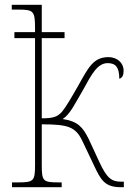

<svg xmlns="http://www.w3.org/2000/svg" viewBox="-20 -780 546 800"><path d="M30 0H237V-20H226C158 -20 154 -25 154 -95V-262C265 -262 295 -251 323 -193L372 -90C400 -30 417 0 483 0H496V-23H484C446 -23 425 -37 394 -105L349 -202C325 -250 304 -275 241 -284C271 -302 293 -349 327 -407C362 -471 386 -517 429 -517C463 -517 477 -498 477 -452C491 -456 495 -468 495 -486C495 -518 468 -542 432 -542C369 -542 348 -498 307 -425C278 -374 254 -333 238 -314C220 -295 206 -287 154 -287V-621H249V-646H154V-760H29V-740H55C119 -740 126 -735 126 -663V-646H40V-621H126V-94C126 -25 121 -20 53 -20H30Z"/></svg>

Font: Noto Serif SemiCondensed Thin
Style: Regular
Weight: 100
Width: 4
Designer: Monotype Design Team
Foundry: Monotype Imaging Inc.
Version: Version 2.015